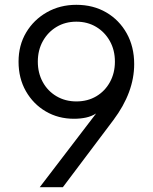

<svg xmlns="http://www.w3.org/2000/svg" viewBox="-20 -777 637 797"><path d="M145 0H241L451 -279Q537 -394 537 -511Q537 -583 506 -638.5Q475 -694 421 -725.5Q367 -757 297 -757Q229 -757 174.5 -726Q120 -695 88.5 -642Q57 -589 57 -521Q57 -452 87.5 -398.5Q118 -345 170 -314.5Q222 -284 287 -284Q314 -284 337 -289Q360 -294 379 -306ZM297 -356Q251 -356 214.5 -377.5Q178 -399 157.5 -436.5Q137 -474 137 -521Q137 -569 158 -606.5Q179 -644 215 -665.5Q251 -687 297 -687Q343 -687 379 -665.5Q415 -644 436 -606.5Q457 -569 457 -521Q457 -474 436.5 -436.5Q416 -399 380 -377.5Q344 -356 297 -356Z"/></svg>

Font: Plus Jakarta Sans
Style: Regular
Weight: 400
Designer: Gumpita Rahayu
Foundry: Tokotype
Version: Version 2.004; ttfautohint (v1.8.3)